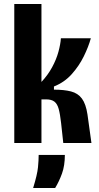

<svg xmlns="http://www.w3.org/2000/svg" viewBox="-20 -721 500 968"><path d="M52 0V-701H189V-308Q221 -342 242.5 -381.5Q264 -421 274.5 -459.5Q285 -498 287 -528H438Q426 -485 402.5 -437Q379 -389 342 -347.5Q305 -306 252 -285V-269Q303 -269 338 -260Q373 -251 393 -224Q413 -197 421 -144L441 0H299L288 -101Q283 -146 276 -171.5Q269 -197 254.5 -208.5Q240 -220 212 -220H189V0ZM147 227Q168 159 171.5 122.5Q175 86 175 60H307Q307 114 292.5 154Q278 194 258 227Z"/></svg>

Font: Bricolage Grotesque 12pt Condensed Bricolage Grotesque 10pt Condensed Regular
Style: Bold
Weight: 700
Width: 3
Designer: Mathieu Triay
Foundry: Atelier Triay
Version: Version 1.001; ttfautohint (v1.8.4.7-5d5b);gftools[0.9.33.de